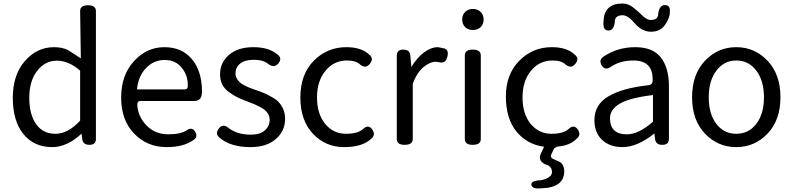

<svg xmlns="http://www.w3.org/2000/svg" viewBox="-20 -826 4522 1095"><path d="M277 13Q174 13 113 -62Q53 -137 53 -268Q53 -399 122 -478Q191 -557 288 -557Q333 -557 367 -541L441 -493L437 -763Q437 -796 482 -796Q527 -796 527 -763V-33Q527 0 490 0Q453 0 449 -33L445 -64Q363 13 277 13ZM296 -63Q368 -63 437 -138V-423Q372 -480 304 -480Q237 -480 192 -422Q147 -364 147 -268Q147 -173 186 -118Q225 -63 296 -63Z M931 13Q819 13 745 -64Q671 -141 671 -269Q671 -398 744 -477Q817 -557 917 -557Q1018 -557 1075 -488Q1132 -420 1132 -302L1131 -291Q1128 -250 1087 -250H781Q762 -250 763 -228Q766 -163 815 -111Q865 -60 939 -60Q1014 -60 1048 -85Q1078 -103 1094 -73Q1111 -43 1080 -25Q1024 13 931 13ZM761 -316H1033Q1052 -316 1051 -339Q1052 -397 1016 -440Q981 -484 919 -484Q857 -484 813 -438Q769 -393 761 -316Z M1408 13Q1296 13 1233 -40Q1205 -62 1227 -92Q1250 -122 1280 -99Q1329 -58 1411 -58Q1463 -58 1490 -82Q1518 -106 1518 -143Q1518 -188 1463 -216Q1435 -231 1397 -245Q1359 -259 1336 -270Q1313 -281 1287 -300Q1235 -336 1235 -402Q1235 -469 1286 -513Q1337 -557 1425 -557Q1513 -557 1561 -516Q1591 -496 1569 -466Q1547 -437 1514 -458Q1484 -485 1429 -485Q1375 -485 1349 -463Q1323 -441 1323 -407Q1323 -381 1346 -358Q1364 -340 1418 -320Q1473 -301 1489 -294Q1505 -287 1531 -272Q1558 -257 1571 -242Q1606 -202 1606 -148Q1606 -79 1553 -33Q1501 13 1408 13Z M2104 -86Q2124 -56 2096 -34Q2047 13 1942 13Q1837 13 1765 -63Q1693 -139 1693 -270Q1693 -402 1769 -479Q1846 -557 1955 -557Q2041 -557 2085 -515Q2114 -493 2090 -463Q2067 -433 2036 -456Q2012 -481 1959 -481Q1884 -481 1836 -422Q1788 -364 1788 -270Q1788 -177 1834 -120Q1881 -63 1953 -63Q2025 -63 2055 -94Q2084 -117 2104 -86Z M2288 0Q2243 0 2243 -33V-510Q2243 -543 2280 -543Q2318 -543 2320 -510L2326 -444Q2358 -497 2398 -527Q2438 -557 2478 -557L2509 -551Q2541 -545 2532 -505Q2524 -465 2491 -470L2467 -474Q2433 -474 2396 -444Q2359 -414 2334 -349V-33Q2334 0 2288 0Z M2676 0Q2631 0 2631 -33V-510Q2631 -543 2676 -543Q2722 -543 2722 -510V-33Q2722 0 2676 0ZM2633 -671Q2616 -688 2616 -715Q2616 -742 2633 -758Q2650 -775 2677 -775Q2704 -775 2721 -758Q2738 -742 2738 -715Q2738 -688 2721 -671Q2704 -655 2677 -655Q2650 -655 2633 -671Z M3068 248Q3016 253 3011 230Q3006 208 3048 203Q3075 203 3101 190Q3128 177 3128 154Q3128 131 3108 118Q3042 98 3065 49L3083 11Q2986 -2 2925 -76Q2865 -151 2865 -276Q2865 -402 2941 -479Q3018 -557 3127 -557Q3213 -557 3257 -515Q3286 -493 3262 -463Q3239 -433 3208 -456Q3184 -481 3131 -481Q3056 -481 3008 -422Q2960 -364 2960 -270Q2960 -177 3006 -120Q3053 -63 3125 -63Q3197 -63 3227 -94Q3256 -117 3276 -86Q3296 -56 3268 -34Q3229 4 3166 9Q3143 12 3136 29L3124 55Q3117 72 3134 80L3177 100Q3198 118 3198 150Q3198 244 3068 248Z M3529 13Q3459 13 3414 -28Q3370 -69 3370 -141Q3370 -229 3449 -276Q3529 -324 3679 -340Q3704 -344 3702 -371Q3704 -481 3592 -481Q3515 -481 3461 -443Q3429 -423 3411 -454Q3393 -486 3425 -505Q3504 -557 3603 -557Q3703 -557 3749 -498Q3795 -439 3795 -334V-33Q3795 0 3757 0Q3720 0 3716 -33L3712 -65Q3615 13 3529 13ZM3555 -60Q3623 -60 3704 -132V-284Q3571 -268 3515 -235Q3459 -202 3459 -152Q3459 -60 3555 -60ZM3692 -645Q3665 -645 3640 -659Q3616 -674 3601 -692Q3562 -739 3531 -739Q3484 -739 3486 -697Q3479 -650 3448 -652Q3417 -654 3422 -702Q3424 -806 3530 -806Q3564 -806 3593 -782Q3622 -759 3646 -735Q3670 -712 3691 -712Q3736 -712 3734 -751Q3743 -799 3773 -797Q3804 -796 3800 -758Q3802 -728 3774 -686Q3747 -645 3692 -645Z M4357.5 -64Q4284 13 4179 13Q4074 13 4000.5 -64Q3927 -141 3927 -271.5Q3927 -402 4000.5 -479.5Q4074 -557 4179 -557Q4284 -557 4357.5 -479.5Q4431 -402 4431 -271.5Q4431 -141 4357.5 -64ZM4065 -120Q4108 -63 4179 -63Q4250 -63 4293.5 -120Q4337 -177 4337 -271Q4337 -365 4293.5 -423Q4250 -481 4179.5 -481Q4109 -481 4065.5 -423Q4022 -365 4022 -271Q4022 -177 4065 -120Z"/></svg>

Font: Swei Gothic CJK TC Regular
Style: Regular
Weight: 400
Version: Version 2.129